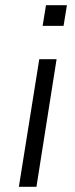

<svg xmlns="http://www.w3.org/2000/svg" viewBox="-20 -723 292 743"><path d="M145 -623 158 -703H239L226 -623ZM53 0 132 -494H199L121 0Z"/></svg>

Font: Nunito Sans 7pt SemiCondensed Light
Style: Italic
Weight: 300
Width: 4
Italic angle: -9°
Designer: Vernon Adams
Foundry: Vernon Adams
Version: Version 3.101;gftools[0.9.27]